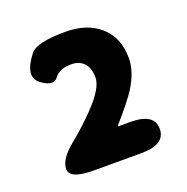

<svg xmlns="http://www.w3.org/2000/svg" viewBox="-91 -973 615 632"><g transform="rotate(-20 216.0 -656.5)"><path d="M134 -426Q50 -426 50 -461Q50 -496 101 -537Q148 -575 189 -618Q244 -676 244 -712Q244 -744 228 -762Q212 -780 182 -780Q142 -780 124 -755.5Q106 -731 66 -761Q26 -791 78 -858Q100 -887 202 -887Q278 -887 323.5 -846.5Q369 -806 369 -734Q369 -687 335 -633Q313 -599 260 -539Q257 -535 262 -535H301Q385 -535 385 -481Q385 -426 301 -426Z"/></g></svg>

Font: Resource Han Rounded KR Heavy
Style: Regular
Weight: 900
Designer: Cyano Hao (round all glyphs); Ryoko NISHIZUKA 西塚涼子 (kana, bopomofo & ideographs); Paul D. Hunt (Latin, Greek & Cyrillic)
Foundry: Cyano Hao
Version: 0.990